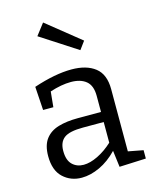

<svg xmlns="http://www.w3.org/2000/svg" viewBox="-120 -887 789 977"><g transform="rotate(-15 274.0 -398.0)"><path d="M388 5 377 -82Q334 -37 284.5 -14Q235 9 189 9Q131 9 91 -28.5Q51 -66 51 -141Q51 -198 75.5 -230.5Q100 -263 144 -276Q188 -289 247 -289H369V-374Q369 -428 340 -452Q311 -476 260 -476Q210 -476 149 -456L141 -375H87L79 -499Q136 -518 186 -527.5Q236 -537 279 -537Q358 -537 403.5 -501.5Q449 -466 449 -388V-60L528 -45V-1ZM132 -147Q132 -98 155.5 -75Q179 -52 215 -52Q249 -52 290 -72Q331 -92 369 -127V-236H259Q188 -236 160 -214.5Q132 -193 132 -147ZM202 -805 380 -662 349 -620 156 -745Z"/></g></svg>

Font: Bitter
Style: Regular
Weight: 400
Designer: Sol Matas, and Bitter project Authors
Foundry: Sol Matas
Version: Version 2.001